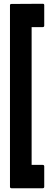

<svg xmlns="http://www.w3.org/2000/svg" viewBox="-20 -876 288 1020"><path d="M207 -856Q215 -856 215 -849V-740Q215 -732 207 -732H148V0H207Q215 0 215 8V116Q215 124 207 124H41Q33 124 33 116V-848Q33 -855 41 -855Z"/></svg>

Font: RonaldsonGothic
Style: Regular
Weight: 400
Designer: Mr. Robertson for MacKellar, Smiths & Jordan Co. Philadelphia
Foundry: CAT-Fonts Peter Wiegel
Version: Version 1.000